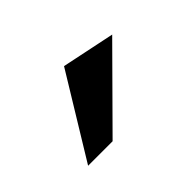

<svg xmlns="http://www.w3.org/2000/svg" viewBox="-47 -844 327 327"><g transform="rotate(-45 116.5 -680.5)"><path d="M23 -606H82L210 -735L114 -755Z"/></g></svg>

Font: Geom Light
Style: Regular
Weight: 300
Version: Version 1.102